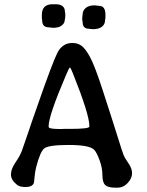

<svg xmlns="http://www.w3.org/2000/svg" viewBox="-20 -885 689 898"><path d="M255.9 -281.7H272L276.4 -282.2H309.1Q397.9 -282.2 397.9 -293V-295.9Q397.9 -349.6 321.3 -541Q310.1 -569.3 306.9 -569.3Q303.7 -569.3 289.1 -534.7Q207.5 -344.2 207.5 -294.9V-292Q207.5 -281.7 255.9 -281.7ZM175.8 -815.4Q175.8 -865.2 226.1 -865.2H239.3Q283.7 -865.2 283.7 -829.6L285.2 -822.3Q285.2 -820.3 285.2 -818.4L285.6 -813L285.2 -811Q285.2 -809.1 285.2 -807.1L284.7 -801.3L282.7 -790.5Q282.7 -776.9 269 -765.9Q255.4 -754.9 229 -754.9H227.1L225.1 -755.4L210.4 -756.8Q208.5 -757.3 207 -757.3Q177.2 -757.3 177.2 -790.5L175.8 -799.8ZM365.2 -806.2 366.2 -815.9Q366.2 -835.4 380.9 -847.7Q395.5 -859.9 420.9 -859.9H426.3L428.2 -859.4L440.9 -857.9Q442.9 -857.4 444.3 -857.4Q473.1 -857.4 473.1 -815.9V-802.2L471.2 -789.1Q471.2 -771.5 456.8 -760Q442.4 -748.5 414.6 -748.5L405.3 -749.5H401.9Q397.9 -750.5 396.5 -750.5Q366.7 -750.5 366.7 -780.3Q365.7 -784.2 365.7 -785.6L364.7 -793V-804.2ZM318.8 -684.1Q349.6 -684.1 370.4 -662.8Q391.1 -641.6 411.4 -596.9Q431.6 -552.2 463.4 -453.6Q495.1 -355 506.3 -320.8Q517.6 -286.6 534.4 -231.9Q551.3 -177.2 557.6 -161.1Q564 -145 580.8 -121.3Q597.7 -97.7 597.7 -74.5Q597.7 -51.3 577.4 -29.3Q557.1 -7.3 529.8 -7.3H518.6Q484.4 -7.3 471.7 -20Q459 -32.7 459 -66.2Q459 -99.6 445.6 -136Q432.1 -172.4 420.4 -184.6Q398.4 -207 301.3 -207Q204.1 -207 185.5 -189.7Q167 -172.4 149.4 -104Q143.6 -82 141.6 -55.9Q139.6 -29.8 136.7 -25.4Q127.4 -10.3 100.3 -10.3Q73.2 -10.3 61 -19.5Q31.2 -42.5 31.2 -68.6Q31.2 -94.7 52.2 -125Q73.2 -155.3 82.3 -179.7Q91.3 -204.1 105.5 -246.6L113.8 -271Q123.5 -300.3 126.5 -308.6L152.8 -383.8Q225.1 -592.3 248.5 -638.2Q272 -684.1 318.8 -684.1Z"/></svg>

Font: Averia Gruesa Libre
Style: Regular
Weight: 500
Italic angle: -1.70001°
Version: Version 1.001